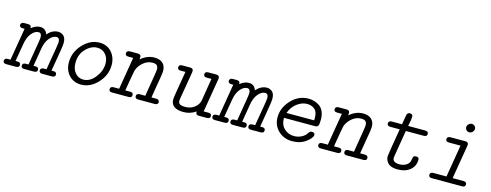

<svg xmlns="http://www.w3.org/2000/svg" viewBox="-24 -1236 4771 1866"><g transform="rotate(15 2362.0 -303.5)"><path d="M3.9 -25.9Q3.9 -52.7 38.1 -53.2H64.9L119.1 -377.9H100.1Q74.2 -377.9 67.9 -396Q66.9 -397.9 66.9 -402.8Q66.9 -414.1 75 -422.6Q83 -431.2 99.1 -431.2H140.1Q173.3 -431.2 172.9 -403.8V-397.9Q216.8 -435.1 263.2 -435.1Q318.4 -435.1 335.9 -379.9Q385.7 -435.1 443.8 -435.1Q473.6 -435.1 497.8 -414.6Q522 -394 522 -341.8Q522 -323.7 513.9 -272.9Q505.9 -222.2 493.9 -153.1Q481.9 -84 477.1 -53.2H497.1Q529.3 -53.2 528.8 -26.9Q528.8 0 496.1 0H397Q366.2 0 366.2 -25.9Q366.2 -52.7 399.9 -53.2H426.8Q429.7 -74.2 441.4 -141.6Q453.1 -209 462.6 -266.6Q472.2 -324.2 472.2 -337.9Q472.2 -381.8 440.9 -381.8Q403.8 -381.8 369.9 -341.3Q335.9 -300.8 325.2 -229L295.9 -53.2H315.9Q348.1 -53.2 348.1 -26.9Q348.1 0 314.9 0H215.8Q185.1 0 185.1 -25.9Q185.1 -52.7 219.2 -53.2H246.1Q249 -74.2 260.5 -141.6Q272 -209 281.5 -266.6Q291 -324.2 291 -337.9Q291 -381.8 259.8 -381.8Q222.7 -381.8 189.2 -340.8Q155.8 -299.8 145 -229L115.2 -53.2H134.8Q167 -53.2 167 -26.9Q167 0 133.8 0H35.2Q3.9 0 3.9 -25.9Z M619.1 -175.8Q619.1 -278.8 693.1 -357.9Q767.1 -437 859.9 -437Q935.1 -437 981.4 -385.5Q1027.8 -334 1027.8 -255.9Q1027.8 -153.8 954.3 -75Q880.9 3.9 787.1 3.9Q711.9 3.9 665.5 -47.4Q619.1 -98.6 619.1 -175.8ZM682.1 -187Q682.1 -125 714.6 -86.9Q747.1 -48.8 795.9 -48.8Q863.8 -48.8 915.3 -115Q966.8 -181.2 966.8 -254.9Q966.8 -310.1 934.3 -346.9Q901.9 -383.8 851.1 -383.8Q789.1 -383.8 735.6 -327.9Q682.1 -272 682.1 -187Z M1099.6 -53.2H1157.7L1211.9 -377.9H1162.6Q1131.8 -378.9 1131.8 -402.8Q1131.8 -408.7 1133.8 -414.3Q1135.7 -419.9 1143.3 -425.5Q1150.9 -431.2 1163.6 -431.2H1245.6Q1276.4 -431.2 1276.9 -404.8Q1276.9 -397.9 1274.9 -379.9Q1339.8 -435.1 1411.6 -435.1Q1465.8 -435.1 1495.8 -408Q1525.9 -380.9 1525.9 -329.1Q1525.9 -312 1517.8 -262.9Q1509.8 -213.9 1498.3 -147.9Q1486.8 -82 1482.9 -53.2H1530.8Q1547.9 -53.2 1555.4 -45.2Q1563 -37.1 1563 -26.9Q1563 0 1530.8 0H1363.8Q1331.5 0 1331.5 -25.4Q1331.5 -51.8 1361.8 -53.2H1420.9Q1423.8 -73.2 1434.8 -139.2Q1445.8 -205.1 1454.8 -260.5Q1463.9 -315.9 1463.9 -329.1Q1463.9 -355 1451.9 -368.4Q1439.9 -381.8 1406.7 -381.8Q1355 -381.8 1313.5 -345.9Q1272 -310.1 1256.8 -264.2Q1253.9 -255.4 1244.9 -202.6Q1235.8 -149.9 1227.8 -102.1Q1219.7 -54.2 1219.7 -53.2H1269Q1299.8 -53.2 1299.8 -26.9Q1299.8 0 1267.6 0H1100.6Q1068.8 0 1068.8 -25.9Q1068.8 -51.8 1099.6 -53.2Z M1657.7 -402.8Q1657.7 -430.7 1689.9 -431.2H1770.5Q1802.7 -431.2 1802.7 -404.8Q1802.7 -395 1801.8 -390.1L1754.9 -112.8Q1752.9 -98.6 1752.9 -90.8Q1752.9 -69.8 1768.3 -59.3Q1783.7 -48.8 1823.7 -48.8Q1871.6 -48.8 1907.2 -73Q1942.9 -97.2 1956.5 -130.9Q1960.4 -140.6 1965.1 -167.2Q1969.7 -193.8 1979.7 -257.3Q1989.7 -320.8 1999.5 -377.9H1948.7Q1933.6 -377.9 1926.8 -386Q1919.9 -394 1919.9 -402.8Q1919.9 -430.7 1952.6 -431.2H2034.7Q2065.4 -431.2 2065.9 -402.8Q2065.9 -400.9 2065.4 -397Q2064.9 -393.1 2064.9 -392.1L2013.7 -86.9L2007.8 -53.2H2057.6Q2087.4 -53.2 2087.9 -26.9Q2087.9 0 2054.7 0H1971.7Q1942.9 -1 1942.9 -26.9V-35.2Q1885.7 3.9 1819.8 3.9Q1691.9 3.9 1691.9 -90.8Q1691.9 -103 1703.4 -174.6Q1714.8 -246.1 1726.6 -312L1737.8 -377.9H1687.5Q1657.7 -378.9 1657.7 -402.8Z M2103.5 -25.9Q2103.5 -52.7 2137.7 -53.2H2164.6L2218.8 -377.9H2199.7Q2173.8 -377.9 2167.5 -396Q2166.5 -397.9 2166.5 -402.8Q2166.5 -414.1 2174.6 -422.6Q2182.6 -431.2 2198.7 -431.2H2239.7Q2272.9 -431.2 2272.5 -403.8V-397.9Q2316.4 -435.1 2362.8 -435.1Q2418 -435.1 2435.5 -379.9Q2485.4 -435.1 2543.5 -435.1Q2573.2 -435.1 2597.4 -414.6Q2621.6 -394 2621.6 -341.8Q2621.6 -323.7 2613.5 -272.9Q2605.5 -222.2 2593.5 -153.1Q2581.5 -84 2576.7 -53.2H2596.7Q2628.9 -53.2 2628.4 -26.9Q2628.4 0 2595.7 0H2496.6Q2465.8 0 2465.8 -25.9Q2465.8 -52.7 2499.5 -53.2H2526.4Q2529.3 -74.2 2541 -141.6Q2552.7 -209 2562.3 -266.6Q2571.8 -324.2 2571.8 -337.9Q2571.8 -381.8 2540.5 -381.8Q2503.4 -381.8 2469.5 -341.3Q2435.5 -300.8 2424.8 -229L2395.5 -53.2H2415.5Q2447.8 -53.2 2447.8 -26.9Q2447.8 0 2414.6 0H2315.4Q2284.7 0 2284.7 -25.9Q2284.7 -52.7 2318.8 -53.2H2345.7Q2348.6 -74.2 2360.1 -141.6Q2371.6 -209 2381.1 -266.6Q2390.6 -324.2 2390.6 -337.9Q2390.6 -381.8 2359.4 -381.8Q2322.3 -381.8 2288.8 -340.8Q2255.4 -299.8 2244.6 -229L2214.8 -53.2H2234.4Q2266.6 -53.2 2266.6 -26.9Q2266.6 0 2233.4 0H2134.8Q2103.5 0 2103.5 -25.9Z M2716.3 -185.1Q2716.3 -280.3 2789.3 -358.6Q2862.3 -437 2963.4 -437Q2992.2 -437 3019.3 -429Q3046.4 -420.9 3072.5 -403.6Q3098.6 -386.2 3114 -351.6Q3129.4 -316.9 3129.4 -269Q3129.4 -222.2 3121.3 -208.5Q3113.3 -194.8 3091.3 -194.8H2778.3V-187Q2778.3 -125 2818.4 -86.9Q2858.4 -48.8 2917.5 -48.8Q2956.5 -48.8 2991 -65.9Q3025.4 -83 3043.5 -112.8Q3055.7 -130.9 3066.4 -132.8Q3070.3 -133.8 3075.7 -133.8Q3106.4 -133.8 3106.4 -110.8Q3106.4 -80.1 3050.5 -38.1Q2994.6 3.9 2912.6 3.9Q2828.6 3.9 2772.5 -49.1Q2716.3 -102.1 2716.3 -185.1ZM2789.6 -247.1H3067.4Q3068.4 -255.9 3068.4 -272Q3068.4 -333 3037.8 -358.4Q3007.3 -383.8 2962.4 -383.8Q2909.2 -383.8 2859.9 -345.9Q2810.5 -308.1 2789.6 -247.1Z M3199.2 -53.2H3257.3L3311.5 -377.9H3262.2Q3231.4 -378.9 3231.4 -402.8Q3231.4 -408.7 3233.4 -414.3Q3235.4 -419.9 3242.9 -425.5Q3250.5 -431.2 3263.2 -431.2H3345.2Q3376 -431.2 3376.5 -404.8Q3376.5 -397.9 3374.5 -379.9Q3439.5 -435.1 3511.2 -435.1Q3565.4 -435.1 3595.5 -408Q3625.5 -380.9 3625.5 -329.1Q3625.5 -312 3617.4 -262.9Q3609.4 -213.9 3597.9 -147.9Q3586.4 -82 3582.5 -53.2H3630.4Q3647.5 -53.2 3655 -45.2Q3662.6 -37.1 3662.6 -26.9Q3662.6 0 3630.4 0H3463.4Q3431.2 0 3431.2 -25.4Q3431.2 -51.8 3461.4 -53.2H3520.5Q3523.4 -73.2 3534.4 -139.2Q3545.4 -205.1 3554.4 -260.5Q3563.5 -315.9 3563.5 -329.1Q3563.5 -355 3551.5 -368.4Q3539.6 -381.8 3506.3 -381.8Q3454.6 -381.8 3413.1 -345.9Q3371.6 -310.1 3356.4 -264.2Q3353.5 -255.4 3344.5 -202.6Q3335.4 -149.9 3327.4 -102.1Q3319.3 -54.2 3319.3 -53.2H3368.7Q3399.4 -53.2 3399.4 -26.9Q3399.4 0 3367.2 0H3200.2Q3168.5 0 3168.5 -25.9Q3168.5 -51.8 3199.2 -53.2Z M3767.1 -402.8Q3767.1 -430.7 3798.3 -431.2H3902.3Q3902.3 -431.2 3918.5 -524.9Q3923.3 -553.7 3948.2 -554.2H3950.2Q3979 -554.2 3979.5 -526.9Q3979.5 -502 3964.4 -431.2H4137.2Q4168 -431.2 4168.5 -404.8Q4168.5 -377.9 4136.2 -377.9H3955.1L3912.1 -119.1Q3912.1 -119.1 3909.2 -95.2Q3909.2 -49.3 3979.5 -48.8Q4013.7 -48.8 4042 -64.5Q4070.3 -80.1 4079.1 -106.9Q4081.1 -112.8 4083.7 -131.8Q4086.4 -150.9 4092.8 -158Q4099.1 -165 4114.3 -165H4116.2Q4146 -165 4146 -140.1Q4146 -75.2 4098.6 -35.6Q4051.3 3.9 3975.1 3.9Q3905.3 3.9 3876.7 -26.1Q3848.1 -56.2 3848.1 -95.2Q3848.1 -101.1 3859.1 -171.6Q3870.1 -242.2 3882.3 -310.1L3893.6 -377.9H3800.3Q3767.1 -377.9 3767.1 -402.8Z M4286.1 -25.9Q4286.1 -39.1 4293.2 -44.9Q4300.3 -50.8 4306.2 -52Q4312 -53.2 4324.2 -53.2H4451.2L4505.4 -377.9H4391.1Q4356 -377.9 4356.4 -403.8Q4356.4 -430.7 4390.1 -431.2H4539.1Q4571.3 -431.2 4571.3 -403.8L4568.4 -382.8L4513.2 -53.2H4622.1Q4654.3 -53.2 4654.3 -26.9Q4654.3 0 4623 0H4317.4Q4286.1 0 4286.1 -25.9ZM4512.2 -564.9Q4512.2 -584 4526.6 -597.4Q4541 -610.8 4558.1 -610.8Q4574.2 -610.8 4586.7 -599.4Q4599.1 -587.9 4599.1 -570.8Q4599.1 -551.8 4584.7 -538.3Q4570.3 -524.9 4553.2 -524.9Q4536.1 -524.9 4524.2 -536.9Q4512.2 -548.8 4512.2 -564.9Z"/></g></svg>

Font: CMU Typewriter Text
Style: LightOblique
Weight: 200
Italic angle: -9.46001°
Version: Version 0.7.0